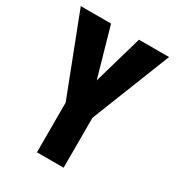

<svg xmlns="http://www.w3.org/2000/svg" viewBox="-172 -818 845 923"><g transform="rotate(30 250.0 -357.0)"><path d="M174 0V-276L5 -714H173L250 -443L328 -714H495L322 -277V0Z"/></g></svg>

Font: Noto Sans Mono ExtraCondensed Black
Style: Regular
Weight: 900
Width: 2
Designer: Monotype Design Team
Foundry: Monotype Imaging Inc.
Version: Version 2.014